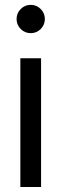

<svg xmlns="http://www.w3.org/2000/svg" viewBox="-20 -749 246 769"><path d="M61.5 0V-515.6H144.5V0ZM103 -616.2Q79.6 -616.2 63 -632.8Q46.4 -649.4 46.4 -672.9Q46.4 -696.3 63 -712.9Q79.6 -729.5 103 -729.5Q126.5 -729.5 143.1 -712.9Q159.7 -696.3 159.7 -672.9Q159.7 -649.4 143.1 -632.8Q126.5 -616.2 103 -616.2Z"/></svg>

Font: Inter Khmer Looped
Style: Regular
Weight: 400
Designer: Rasmus Andersson, Sovichet Tep
Foundry: Anagata Design
Version: Version 1.000